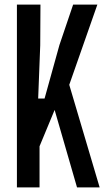

<svg xmlns="http://www.w3.org/2000/svg" viewBox="-20 -820 486 840"><path d="M54 0V-800H157L156 -622L147 -389H175L240 -623L300 -800H406L283 -449L416 0H317L219 -339L153 -180V0Z"/></svg>

Font: Big Shoulders Text SemiBold
Style: Regular
Weight: 600
Designer: Patric King
Foundry: XO Type Co
Version: Version 1.000; ttfautohint (v1.8.2)